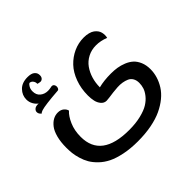

<svg xmlns="http://www.w3.org/2000/svg" viewBox="-181 -774 1229 1229"><g transform="rotate(-45 433.5 -159.5)"><path d="M109.9 -325.2Q95.2 -334.5 92.5 -349.6Q89.8 -364.7 102.5 -376Q115.2 -387.2 140.1 -384.8Q125.5 -394.5 113.8 -414.6Q102.1 -434.6 102.1 -459Q102.1 -497.1 129.9 -526.1Q157.7 -555.2 209 -555.2Q242.2 -555.2 258.1 -542.2Q273.9 -529.3 273.9 -507.8Q273.9 -491.2 264.9 -482.7Q255.9 -474.1 244.6 -475.3Q233.4 -476.6 223.1 -480Q224.1 -495.6 214.8 -507.6Q205.6 -519.5 190.9 -520Q182.1 -514.6 174.6 -500.5Q167 -486.3 167 -467.8Q167 -435.1 188.5 -417.5Q210 -399.9 240.2 -399.9Q247.6 -399.9 254.6 -400.9Q261.7 -401.9 268.1 -403.1Q274.4 -404.3 276.9 -404.8Q290.5 -404.8 295.9 -393.1Q301.3 -381.3 297.1 -369.4Q293 -357.4 284.2 -356.9Q161.1 -347.7 127.9 -336.9Q110.8 -331.5 109.9 -325.2ZM602.1 -193.8Q631.8 -193.8 658.2 -189.7Q684.6 -185.5 711.7 -174.6Q738.8 -163.6 758.1 -146.2Q777.3 -128.9 789.6 -100.1Q801.8 -71.3 801.8 -34.2Q801.8 -1.5 792.2 30.3Q782.7 62 763.7 92.5Q744.6 123 713.1 148.9Q681.6 174.8 640.4 194.3Q599.1 213.9 542 224.9Q484.9 235.8 418 235.8Q351.6 235.8 297.6 224.6Q243.7 213.4 207.5 195.6Q171.4 177.7 144.5 151.6Q117.7 125.5 102.8 99.9Q87.9 74.2 78.9 43.5Q69.8 12.7 67.4 -10.7Q64.9 -34.2 64.9 -60.1Q64.9 -111.3 75.4 -150.9Q85.9 -190.4 103.5 -212.9Q121.1 -235.4 141.6 -246.6Q162.1 -257.8 185.1 -257.8Q210.4 -257.8 226.1 -244.9Q241.7 -231.9 245.1 -215.8Q219.2 -192.9 199.2 -147.2Q179.2 -101.6 179.2 -43.9Q179.2 145 430.2 145Q489.7 145 536.6 133.5Q583.5 122.1 611.3 104.7Q639.2 87.4 657.5 64.2Q675.8 41 682.4 19.8Q689 -1.5 689 -22.9Q689 -47.4 679 -64.2Q668.9 -81.1 651.9 -88.6Q634.8 -96.2 614.5 -99.6Q594.2 -103 570.6 -101.6Q546.9 -100.1 527.3 -97.7Q507.8 -95.2 488.5 -92.5Q469.2 -89.8 460.9 -89.8Q438.5 -89.8 423.8 -107.2Q409.2 -124.5 404.1 -147.5Q398.9 -170.4 398.9 -198.2Q398.9 -261.2 418.7 -314.9Q438.5 -368.7 472.2 -404.3Q505.9 -439.9 549.8 -460Q593.8 -480 642.1 -480Q666 -480 685.3 -474.9Q704.6 -469.7 716.6 -460.9Q728.5 -452.1 736.3 -441.4Q744.1 -430.7 747.1 -418.2Q750 -405.8 750 -394.3Q750 -382.8 747.1 -372.1Q704.1 -389.2 663.1 -389.2Q621.6 -389.2 587.9 -371.6Q554.2 -354 533.2 -324.5Q512.2 -294.9 501.2 -258.1Q490.2 -221.2 490.2 -181.2Q539.6 -193.8 602.1 -193.8Z"/></g></svg>

Font: El Messiri SemiBold
Style: Regular
Weight: 600
Designer: Mohamed Gaber
Foundry: Kief Type Foundry
Version: Version 2.007;PS 002.007;hotconv 1.0.88;makeotf.lib2.5.64775